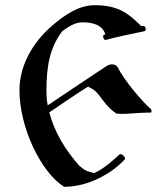

<svg xmlns="http://www.w3.org/2000/svg" viewBox="-20 -463 645 740"><path d="M525 -362C479 -406 442 -443 345 -443C284 -443 230 -406 182 -365C98 -293 55 -202 55 -115C55 28 137 200 227 257C321 257 412 205 461 151C462 150 462 149 462 148C462 141 452 131 444 131C443 131 441 132 440 133C422 149 379 190 342 204C318 197 312 199 284 174C232 115 189 45 170 -30C221 -65 296 -115 319 -129C338 -120 348 -114 361 -97C379 -74 395 -48 429 -25C436 -25 443 -24 449 -24C482 -24 515 -29 552 -29H561C563 -29 564 -31 564 -34C564 -38 563 -41 561 -43C526 -74 459 -153 434 -203C430 -211 421 -215 412 -215C404 -215 396 -212 390 -208C344 -178 240 -108 164 -57C160 -76 159 -95 159 -115C159 -208 172 -279 220 -343C246 -361 268 -377 299 -377C334 -377 376 -368 386 -330L381 -329C373 -327 380 -307 387 -309C418 -318 498 -335 538 -343C546 -345 540 -364 533 -363Z"/></svg>

Font: Ponomar Unicode
Style: Regular
Weight: 400
Version: 1.3